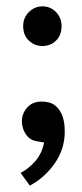

<svg xmlns="http://www.w3.org/2000/svg" viewBox="-20 -437 259 605"><path d="M53 -355Q53 -381 71 -399Q89 -417 114 -417Q139 -417 156.5 -399Q174 -381 174 -355Q174 -326 156.5 -309Q139 -292 114 -292Q89 -292 71 -309Q53 -326 53 -355ZM101 9Q75 6 62 -13Q49 -32 49 -55Q49 -79 65.5 -98Q82 -117 112 -117Q124 -117 136.5 -113.5Q149 -110 159.5 -99.5Q170 -89 177 -70.5Q184 -52 184 -22Q184 32 153 77Q122 122 74 148L45 108Q71 94 91.5 70.5Q112 47 119 12Z"/></svg>

Font: Mukta
Style: Regular
Weight: 400
Designer: Girish Dalvi and Yashodeep Gholap
Foundry: Ek Type
Version: Version 2.538;PS 1.001;hotconv 16.6.51;makeotf.lib2.5.65220;